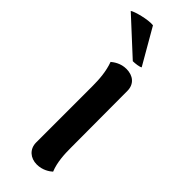

<svg xmlns="http://www.w3.org/2000/svg" viewBox="-283 -757 794 794"><g transform="rotate(45 114.5 -360.0)"><path d="M-33 -710 120 -569C134 -569 157 -572 164 -577L74 -733C44 -737 -22 -719 -33 -710ZM192 -136 191 -466C191 -506 163 -528 124 -528C91 -528 68 -511 57 -502C72 -462 75 -417 75 -379V-49C75 -10 104 14 141 14C175 14 199 -3 210 -13C194 -52 192 -97 192 -136Z"/></g></svg>

Font: Arima Koshi ExtraBold
Style: Regular
Weight: 800
Designer: Joana Correia and Natanael Gama
Foundry: NDISCOVER
Version: Version 1.019;PS 001.019;hotconv 1.0.88;makeotf.lib2.5.64775